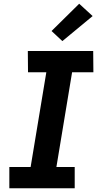

<svg xmlns="http://www.w3.org/2000/svg" viewBox="-20 -1008 540 1028"><path d="M30 0V-114H144L228 -621H130L129 -735H479L480 -621H366L282 -114H380V0ZM314 -788 256 -842 404 -988 476 -922Z"/></svg>

Font: Iosevka SS18 Heavy
Style: Italic
Weight: 900
Italic angle: -9°
Monospace: yes
Designer: Belleve Invis
Foundry: Belleve Invis
Version: Version 25.1.1; ttfautohint (v1.8.4)